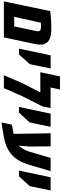

<svg xmlns="http://www.w3.org/2000/svg" viewBox="856 -1658 830 2593"><g transform="rotate(90 1270.5 -362.0)"><path d="M-6.3 0 124 -625.5Q144 -628.4 169.9 -631.1Q195.8 -633.8 225.8 -636Q255.9 -638.2 288.1 -639.4Q320.3 -640.6 353.5 -640.6Q400.9 -640.6 439.2 -634.8Q477.5 -628.9 506.3 -615.2Q535.2 -601.6 551.8 -577.1Q564.5 -561.5 570.8 -541.3Q577.1 -521 577.1 -495.6Q577.1 -478.5 575 -458Q572.8 -437.5 567.4 -411.6L479.5 0ZM201.7 -139.2H331.1L391.1 -422.4Q392.1 -426.8 393.3 -435.1Q394.5 -443.4 395.5 -451.9Q396.5 -460.4 396.5 -465.3Q396.5 -473.6 393.8 -479.5Q391.1 -485.4 385.7 -489.7Q379.9 -494.1 371.3 -496.6Q362.8 -499 351.8 -500Q340.8 -501 328.6 -501Q314.9 -500.5 304.4 -500.2Q293.9 -500 281.2 -499.5Z M631.3 -204.1 721.7 -631.3H899.4L840.8 -348.6L709 -204.1Z M990.7 0 1094.7 -242.7 1222.7 -492.2H949.7L1005.9 -757.3H1183.1L1156.2 -630.4H1434.1L1411.6 -521.5L1268.6 -237.8L1165 0Z M1418.9 -204.1 1509.3 -631.3H1687L1628.4 -348.6L1496.6 -204.1Z M1628.4 32.7 1658.2 -109.4 1765.1 -127.4Q1786.6 -130.9 1807.1 -134.5Q1827.6 -138.2 1852.1 -141.6L1783.7 -49.3L1774.4 -631.3H1950.7L1953.6 -352.1L1941.4 -199.2Q1954.6 -213.4 1966.8 -230.2Q1979 -247.1 1989.7 -266.6Q1999 -282.2 2006.6 -299.1Q2014.2 -315.9 2019 -333L2107.4 -631.3H2285.2L2201.7 -345.7Q2196.8 -330.1 2187.5 -302.7Q2178.2 -275.4 2164.3 -244.4Q2150.4 -213.4 2131.8 -185.5Q2085 -111.8 2008.3 -64.7Q1931.6 -17.6 1818.8 1.5Z M2278.3 -204.1 2368.7 -631.3H2546.4L2487.8 -348.6L2356 -204.1Z"/></g></svg>

Font: Open Sans SemiCondensed ExtraBold
Style: Italic
Weight: 800
Width: 4
Italic angle: -12°
Designer: Monotype Design Team
Foundry: Monotype Imaging Inc.
Version: Version 3.003